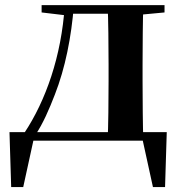

<svg xmlns="http://www.w3.org/2000/svg" viewBox="-20 -556 716 759"><path d="M563.1 0 540.5 -17.9 584.6 183.5H632.5L639.2 -33.6H17.5L24.2 183.5H71.8L115.5 -16.4L95.3 0ZM405.4 0H546.6C544.6 -50.2 543.6 -165.3 543.6 -234.8V-301.2C543.6 -370.2 544.6 -485.5 546.6 -535.7H405.4C408.2 -485.5 409.2 -370.2 409.2 -301.2V-234.8C409.2 -165.3 408.2 -50.2 405.4 0ZM144.5 -506.8 239.4 -495.5H246.5V-535.7H144.5ZM480 -495.5H510L630.4 -506.8V-535.7H480ZM76.9 -31.5 119.3 -8.9V-21.6C150.3 -67.8 174.3 -123.7 196.9 -182.2C237.9 -286.8 262.1 -408.7 272.1 -535.7H236.1C222.9 -332.6 160.3 -157.4 76.9 -31.5ZM246.5 -501.8H481.3V-535.7H246.5Z"/></svg>

Font: Source Han Serif CN VF
Style: Regular
Weight: 250
Designer: Ryoko NISHIZUKA 西塚涼子 (kana & ideographs); Frank Grießhammer (Latin, Greek & Cyrillic); Wenlong ZHANG 张文龙 (bopomofo); San
Foundry: Adobe
Version: Version 2.002;hotconv 1.1.0;makeotfexe 2.6.0